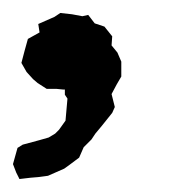

<svg xmlns="http://www.w3.org/2000/svg" viewBox="-24 -129 289 296"><path d="M63 8H48L34 -1L27 -7L17 -18L9 -32L14 -51L19 -69L37 -79L35 -92L60 -103L69 -109L87 -107L103 -104L112 -106L122 -93L137 -88L149 -73L148 -59L157 -48L163 -34V-11L156 1L148 16L153 36L149 45L133 65L123 77L117 86L105 98L98 114L82 126L75 131L50 142L35 144L23 145L6 147L1 137L-4 124L3 99L11 94L37 87L51 83L61 77L67 71L77 57L80 23L76 17V9H73Z"/></svg>

Font: Winky Rough Light
Style: Italic
Weight: 300
Italic angle: -8.97852°
Designer: Simon Atzbach
Foundry: typofactur
Version: Version 1.206; ttfautohint (v1.8.4.7-5d5b)